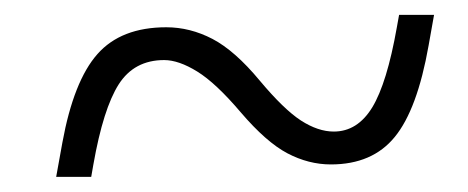

<svg xmlns="http://www.w3.org/2000/svg" viewBox="-20 -474 626 257"><path d="M55.2 -237.3 63.5 -283.2Q78.6 -365.7 110.4 -401.6Q142.1 -437.5 202.6 -437.5Q234.4 -437.5 264.4 -421.9Q294.4 -406.2 327.6 -366.2Q359.9 -327.6 382.8 -312.7Q405.8 -297.9 426.8 -297.9Q458.5 -297.9 478.3 -330.3Q498 -362.8 511.2 -437.5L514.2 -454.1H561L553.7 -413.1Q538.6 -327.6 508.5 -290.8Q478.5 -253.9 422.9 -253.9Q393.1 -253.9 364.7 -268.8Q336.4 -283.7 302.2 -323.7Q269 -362.8 244.1 -378.2Q219.2 -393.6 199.7 -393.6Q159.7 -393.6 138.9 -361.1Q118.2 -328.6 105 -253.9L102.1 -237.3Z"/></svg>

Font: CaskaydiaCove NFP ExtraLight
Style: Italic
Weight: 200
Italic angle: -10°
Designer: Aaron Bell
Foundry: Saja Typeworks
Version: Version 2111.001; VTT 6.35;Nerd Fonts 3.1.1